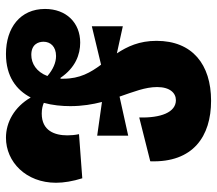

<svg xmlns="http://www.w3.org/2000/svg" viewBox="-62 -650 728 644"><g transform="rotate(90 302.0 -328.0)"><path d="M161 16C237 16 282 -19 307 -67C339 -12 390 16 442 16C523 16 593 -51 593 -152C593 -178 588 -208 578 -240L430 -229C433 -216 434 -200 434 -190C434 -148 419 -104 361 -104C346 -104 334 -107 325 -111C333 -140 336 -171 336 -200C336 -240 330 -275 322 -306L435 -290V-394L304 -365C288 -412 272 -451 272 -491C272 -534 292 -554 316 -554C357 -554 376 -503 374 -431L521 -468C526 -612 437 -672 318 -672C196 -672 117 -609 117 -489C117 -431 136 -391 159 -356L68 -376V-272L197 -303C223 -268 244 -232 244 -177C244 -173 244 -170 244 -167H241C207 -217 163 -233 123 -233C56 -233 10 -186 10 -115C10 -32 73 16 161 16ZM120 -110C120 -133 136 -152 168 -152C190 -152 213 -142 235 -123C221 -86 193 -69 164 -69C129 -69 120 -92 120 -110Z"/></g></svg>

Font: Bricolage Grotesque 10pt Condensed ExtraBold
Style: Regular
Weight: 800
Width: 3
Designer: Mathieu Triay
Foundry: Atelier Triay
Version: Version 1.000;gftools[0.9.29]